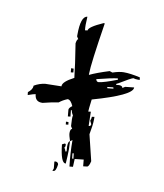

<svg xmlns="http://www.w3.org/2000/svg" viewBox="-62 -667 500 585"><g transform="rotate(10 188.0 -374.5)"><path d="M230.5 -424.8Q247.1 -426.8 287.1 -442.4L286.1 -446.3Q267.6 -444.3 221.7 -432.6Q223.6 -424.8 229.5 -424.8ZM195.3 -181.6 193.4 -198.2 189.5 -197.3 191.4 -181.6ZM259.8 -411.1 278.3 -413.1 277.3 -417 258.8 -415ZM187.5 -156.2Q182.6 -197.3 182.6 -237.3L175.8 -232.4Q169.9 -250 169.9 -256.8Q169.9 -269.5 175.8 -270.5L170.9 -278.3L169.9 -299.8Q169.9 -307.6 170.9 -311.5Q166 -318.4 165 -326.2H162.1L164.1 -306.6L156.2 -305.7L154.3 -326.2Q154.3 -332 164.1 -338.9Q156.2 -357.4 146.5 -357.4Q131.8 -351.6 121.1 -342.8Q99.6 -339.8 73.2 -333H70.3Q49.8 -333 47.9 -355.5Q43.9 -355.5 24.4 -348.6L23.4 -357.4Q37.1 -368.2 37.1 -378.9V-379.9Q53.7 -389.6 71.3 -391.6L121.1 -392.6V-393.6Q121.1 -407.2 155.3 -424.8Q151.4 -461.9 140.6 -529.3Q142.6 -542 146.5 -543L141.6 -550.8V-555.7Q141.6 -613.3 162.1 -615.2L161.1 -589.8Q161.1 -581.1 162.1 -573.2L169.9 -574.2Q169.9 -585 213.9 -604.5H217.8Q197.3 -474.6 197.3 -445.3V-441.4Q219.7 -452.1 257.8 -463.9L266.6 -460.9Q287.1 -467.8 300.8 -467.8Q321.3 -467.8 351.6 -460.9L352.5 -453.1H346.7Q337.9 -453.1 333 -455.1Q328.1 -455.1 288.1 -430.7Q284.2 -430.7 284.2 -425.8L293 -426.8Q303.7 -426.8 304.7 -419.9L312.5 -424.8L339.8 -427.7V-426.8Q339.8 -403.3 218.8 -369.1Q214.8 -337.9 214.8 -331.1L222.7 -332L223.6 -288.1Q230.5 -288.1 230.5 -294.9L225.6 -304.7Q228.5 -312.5 228.5 -317.4L236.3 -318.4V-310.5Q236.3 -293.9 230.5 -263.7L250 -183.6Q246.1 -166 240.2 -165.5Q234.4 -165 228.5 -164.1L226.6 -184.6L199.2 -181.6L198.2 -157.2ZM138.7 -133.8 141.6 -142.6 139.6 -163.1 143.6 -164.1Q151.4 -163.1 152.3 -156.2Q149.4 -134.8 142.6 -134.8ZM174.8 -163.1H173.8Q159.2 -163.1 153.3 -218.8L161.1 -222.7Q165 -222.7 165 -218.8Q165 -211.9 162.1 -210.9Q167 -203.1 167 -199.2L170.9 -200.2L169.9 -214.8Q169.9 -231.4 175.8 -232.4L176.8 -209Q176.8 -191.4 174.8 -163.1ZM154.3 -280.3 153.3 -289.1H161.1L162.1 -281.2ZM141.6 -439.5 140.6 -452.1H148.4L149.4 -440.4Z"/></g></svg>

Font: Blackcraft
Style: Regular
Weight: 400
Designer: GGBotNet
Foundry: GGBotNet
Version: 1.00